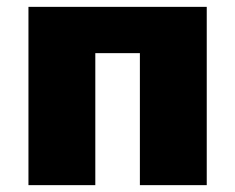

<svg xmlns="http://www.w3.org/2000/svg" viewBox="-20 -540 686 560"><path d="M63 -520H583V0H388V-385H258V0H63Z"/></svg>

Font: M PLUS 1p Black
Style: Regular
Weight: 900
Version: Version 1.061